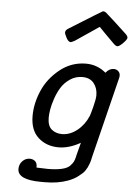

<svg xmlns="http://www.w3.org/2000/svg" viewBox="-63 -824 744 1070"><g transform="rotate(5 309.0 -288.5)"><path d="M76.2 139.2Q76.2 113.3 93.5 95.2Q110.8 77.1 134.8 77.1Q151.9 77.1 164.3 87.6Q176.8 98.1 175.8 123Q217.8 125 237.8 125Q284.7 125 315.9 117.9Q347.2 110.8 361.1 96.9Q375 83 380.6 71.5Q386.2 60.1 390.1 43Q391.1 39.1 391.1 37.1Q405.3 -18.1 410.2 -36.1Q346.2 0 288.1 0Q220.2 0 174.6 -41Q128.9 -82 128.9 -162.1Q128.9 -231.9 159.4 -303Q189.9 -374 254.4 -426Q318.8 -478 400.9 -478Q463.9 -478 512.2 -437Q532.2 -461.9 557.1 -461.9Q572.3 -461.9 582.5 -452.4Q592.8 -442.9 592.8 -428.2Q592.8 -418.5 589.8 -409.2L478 42L476.1 51.8Q474.1 60.5 472.7 64.7Q471.2 68.8 467.5 79.3Q463.9 89.8 460 96.9Q456.1 104 449.5 114.5Q442.9 125 433.8 132.6Q424.8 140.1 413.8 149.2Q402.8 158.2 387.9 166Q373 173.8 356 180.2Q299.8 200.2 231 200.2H208Q76.2 200.2 76.2 139.2ZM219.2 -160.2Q219.2 -114.3 242.7 -94.7Q266.1 -75.2 300.8 -75.2Q344.7 -75.2 384.8 -106.7Q424.8 -138.2 446.8 -189.9Q451.7 -203.1 462.4 -245.1Q473.1 -287.1 473.1 -307.1Q473.1 -347.2 451.2 -374.5Q429.2 -401.9 387.2 -401.9Q349.1 -401.9 318.6 -381.3Q288.1 -360.8 270 -332Q252 -303.2 240 -268.1Q228 -232.9 223.6 -206.1Q219.2 -179.2 219.2 -160.2ZM268.6 -641.1Q268.6 -645 270 -648.4Q271.5 -651.9 273.4 -654.5Q275.4 -657.2 280.5 -660.6Q285.6 -664.1 288.6 -666Q291.5 -668 299.6 -672.4Q307.6 -676.8 311.5 -680.2Q464.4 -775.4 466.8 -775.9Q469.7 -776.9 472.7 -776.9H473.6Q479.5 -776.9 489 -769Q498.5 -761.2 534.7 -728Q572.8 -691.9 601.6 -666Q617.7 -651.9 617.7 -641.8Q617.7 -631.8 596.7 -610.8Q575.7 -589.8 565.4 -589.8Q557.6 -589.8 547.1 -599.4Q536.6 -608.9 492.7 -653.8Q472.7 -674.8 459.5 -688H457.5L327.6 -600.1Q309.6 -590.3 304.7 -589.8Q291.5 -589.8 280 -611.6Q268.6 -633.3 268.6 -641.1Z"/></g></svg>

Font: CMU Concrete
Style: BoldItalic
Weight: 700
Italic angle: -14.04°
Version: Version 0.7.0